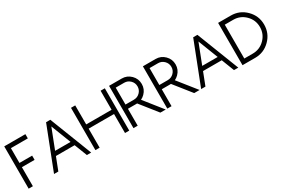

<svg xmlns="http://www.w3.org/2000/svg" viewBox="66 -1541 3591 2457"><g transform="rotate(-30 1861.5 -312.5)"><path d="M343.8 -625V-562.5H93.8V-343.8H281.2V-281.2H93.8V0H31.2V-625Z M818.8 -187.5H542.5L469.7 0H406.2L649.4 -625H711.9L955.1 0H891.6ZM566.4 -250H794.9L680.7 -544.4Z M1080.1 -281.2V0H1017.6V-625H1080.1V-343.8H1455.1V-625H1517.6V0H1455.1V-281.2Z M1767.6 -625Q1845.2 -625 1900.1 -570.1Q1955.1 -515.1 1955.1 -437.5Q1955.1 -359.9 1900.4 -305.2Q1875 -279.8 1845.2 -266.1L2057.1 0H1977.5L1778.3 -250.5L1767.6 -250H1642.6V0H1580.1V-625ZM1767.6 -562.5H1642.6V-312.5H1767.6Q1819.3 -312.5 1856 -349.1Q1892.6 -385.7 1892.6 -437.5Q1892.6 -489.3 1856 -525.9Q1819.3 -562.5 1767.6 -562.5Z M2267.6 -625Q2345.2 -625 2400.1 -570.1Q2455.1 -515.1 2455.1 -437.5Q2455.1 -359.9 2400.4 -305.2Q2375 -279.8 2345.2 -266.1L2557.1 0H2477.5L2278.3 -250.5L2267.6 -250H2142.6V0H2080.1V-625ZM2267.6 -562.5H2142.6V-312.5H2267.6Q2319.3 -312.5 2356 -349.1Q2392.6 -385.7 2392.6 -437.5Q2392.6 -489.3 2356 -525.9Q2319.3 -562.5 2267.6 -562.5Z M2992.7 -187.5H2716.3L2643.6 0H2580.1L2823.2 -625H2885.7L3128.9 0H3065.4ZM2740.2 -250H2968.8L2854.5 -544.4Z M3253.9 -562.5V-62.5H3378.9Q3482.4 -62.5 3555.7 -135.7Q3628.9 -209 3628.9 -312.5Q3628.9 -416 3555.7 -489.3Q3482.4 -562.5 3378.9 -562.5ZM3191.4 0V-625H3378.9Q3508.3 -625 3599.9 -533.4Q3691.4 -441.9 3691.4 -312.5Q3691.4 -183.1 3599.9 -91.6Q3508.3 0 3378.9 0Z"/></g></svg>

Font: Juliett
Style: Regular
Weight: 400
Designer: GGBotNet
Foundry: GGBotNet
Version: 0.60